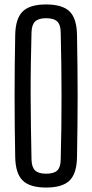

<svg xmlns="http://www.w3.org/2000/svg" viewBox="-20 -827 410 854"><path d="M185.2 7.2Q112.6 7.2 80.8 -24.2Q49 -55.6 47.7 -127.8Q46.3 -197.9 45.6 -265.4Q44.9 -332.9 44.9 -399.9Q44.9 -466.9 45.6 -534.4Q46.3 -601.9 47.7 -672Q49 -744.5 80.8 -775.9Q112.6 -807.2 185.2 -807.2Q257.9 -807.2 289.7 -775.9Q321.4 -744.5 322.5 -672Q323.7 -601.7 324.5 -534Q325.3 -466.3 325.3 -399.6Q325.3 -332.8 324.5 -265.3Q323.7 -197.9 322.5 -127.8Q321.4 -55.6 289.7 -24.2Q257.9 7.2 185.2 7.2ZM185.2 -54.4Q219.5 -54.4 234.5 -68.6Q249.5 -82.9 250 -116.5Q252.1 -188.6 252.9 -259.9Q253.7 -331.2 253.7 -402.1Q253.7 -472.9 252.7 -543.3Q251.7 -613.6 250 -683.3Q249.5 -717.2 234.4 -731.6Q219.3 -746 185.2 -746Q151.5 -746 136.4 -731.6Q121.2 -717.2 120.2 -683.3Q118.2 -613.6 117.2 -543.3Q116.1 -472.9 116.3 -402.1Q116.5 -331.2 117.6 -259.9Q118.6 -188.6 120.2 -116.5Q121.2 -82.9 136.4 -68.6Q151.5 -54.4 185.2 -54.4Z"/></svg>

Font: Big Shoulders Display SC Thin
Style: Regular
Weight: 100
Designer: Patric King
Foundry: XO Type Co
Version: Version 2.002